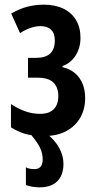

<svg xmlns="http://www.w3.org/2000/svg" viewBox="-20 -573 426 823"><path d="M163 110Q163 84 151.5 60Q140 36 109 0H180Q216 28 234 61.5Q252 95 252 129Q252 178 225.5 204Q199 230 150 230Q134 230 119 227.5Q104 225 91 220V144Q97 148 107 150Q117 152 127 152Q145 152 154 141.5Q163 131 163 110ZM168 -553Q216 -553 251.5 -536Q287 -519 306 -487Q325 -455 325 -411Q325 -368 304 -335Q283 -302 248 -290V-285Q279 -278 300.5 -260Q322 -242 333.5 -215Q345 -188 345 -153Q345 -105 324 -68.5Q303 -32 264 -11Q225 10 169 10Q141 10 116 6.5Q91 3 69.5 -5.5Q48 -14 27 -27V-127Q55 -108 86.5 -96.5Q118 -85 152 -85Q190 -85 210 -104.5Q230 -124 230 -162Q230 -197 209.5 -218.5Q189 -240 140 -240H100V-325H135Q175 -325 195 -343.5Q215 -362 215 -400Q215 -430 199 -445.5Q183 -461 154 -461Q133 -461 111 -453.5Q89 -446 66 -431L28 -515Q65 -536 98.5 -544.5Q132 -553 168 -553Z"/></svg>

Font: Noto Sans Display ExtraCondensed SemiBold
Style: Regular
Weight: 600
Width: 2
Designer: Monotype Design Team
Foundry: Monotype Imaging Inc.
Version: Version 2.003